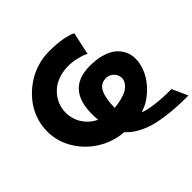

<svg xmlns="http://www.w3.org/2000/svg" viewBox="-235 -1081 1486 1486"><g transform="rotate(-45 508.5 -337.5)"><path d="M46.9 -411.1Q46.9 -480.5 70.8 -546.4Q94.7 -612.3 137.5 -664.8Q180.2 -717.3 236.1 -757.1Q292 -796.9 358.9 -818.4Q425.8 -839.8 495.1 -839.8Q545.4 -839.8 588.4 -835.7Q631.3 -831.5 656.7 -825.7Q682.1 -819.8 700.4 -814Q718.8 -808.1 725.6 -803.7L732.9 -799.8L692.9 -615.2Q684.6 -619.6 669.7 -626.2Q654.8 -632.8 610.4 -643.8Q565.9 -654.8 522.9 -654.8Q468.3 -654.8 422.4 -640.1Q376.5 -625.5 345.5 -601.3Q314.5 -577.1 292.7 -545.7Q271 -514.2 261 -480.5Q251 -446.8 251 -413.1Q251 -371.6 265.1 -331.3Q279.3 -291 311.8 -254.4Q344.2 -217.8 390.1 -196.8Q359.4 -537.1 639.2 -537.1Q710.9 -537.1 766.8 -521Q822.8 -504.9 856.7 -477.5Q890.6 -450.2 909.4 -413.3Q928.2 -376.5 929.7 -335.4Q931.2 -294.4 918.7 -250.7Q906.2 -207 880.9 -166.3Q855.5 -125.5 817.4 -88.6Q779.3 -51.8 732.9 -24.9Q697.8 -7.8 668.9 1Q756.3 37.1 960 37.1L1017.1 165Q951.7 165 898.9 162.6Q846.2 160.2 777.8 151.1Q709.5 142.1 656.5 126.7Q603.5 111.3 551.5 82.5Q499.5 53.7 464.8 14.2Q355 6.8 259.3 -51.3Q163.6 -109.4 105.2 -205.1Q46.9 -300.8 46.9 -411.1ZM545.9 -170.9Q583.5 -173.3 620.4 -183.1Q657.2 -192.9 674.8 -201.2L692.9 -210Q722.7 -229.5 737.1 -253.7Q751.5 -277.8 749.3 -299.8Q747.1 -321.8 735.6 -340.6Q724.1 -359.4 703.6 -370.6Q683.1 -381.8 660.2 -381.8Q599.6 -381.8 573.2 -326.9Q546.9 -272 545.9 -170.9Z"/></g></svg>

Font: Hussar Preview
Style: Bold
Weight: 700
Foundry: Cannot Into Space Fonts, PlusOne Fonts
Version: Version 2.29RC2 "Millennial"